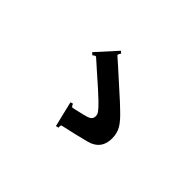

<svg xmlns="http://www.w3.org/2000/svg" viewBox="-102 -878 1203 1203"><g transform="rotate(45 500.0 -276.0)"><path d="M479 7Q473 8 473 21Q473 28 474 30L455 35L414 -135L432 -140Q434 -132 438.5 -125.5Q443 -119 449 -120Q491 -129 519 -136Q524 -137 547 -143.5Q570 -150 579 -160Q588 -170 588 -187Q588 -201 576.5 -217Q565 -233 532 -265Q493 -303 391 -392L326 -450Q325 -451 322 -451Q314 -451 303 -440L288 -453L409 -587L423 -575Q418 -569 414.5 -561Q411 -553 415 -550L468 -503Q507 -467 574 -407.5Q641 -348 665 -324Q718 -275 738.5 -240Q759 -205 759 -159Q759 -62 665 -37Q569 -12 479 7Z"/></g></svg>

Font: Aoboshi One
Style: Regular
Weight: 400
Designer: IKIMOJI
Foundry: Natsumi Matsuba
Version: Version 1.000; ttfautohint (v1.8.3)